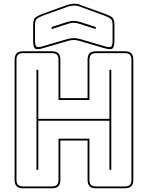

<svg xmlns="http://www.w3.org/2000/svg" viewBox="-20 -1007 799 1037"><path d="M177 -90V-630H187V-365H571V-630H581V-90H571V-355H187V-90ZM260 0Q279 0 287.5 -8.5Q296 -17 296 -36V-258H463V-36Q463 -17 471.5 -8.5Q480 0 499 0H654Q673 0 681.5 -8.5Q690 -17 690 -36V-684Q690 -703 681.5 -711.5Q673 -720 654 -720H499Q480 -720 471.5 -711.5Q463 -703 463 -684V-467H296V-684Q296 -703 287.5 -711.5Q279 -720 260 -720H105Q86 -720 77.5 -711.5Q69 -703 69 -684V-36Q69 -17 77.5 -8.5Q86 0 105 0ZM105 10Q81 10 70 -1Q59 -12 59 -36V-684Q59 -708 70 -719Q81 -730 105 -730H260Q284 -730 295 -719Q306 -708 306 -684V-477H453V-684Q453 -708 464 -719Q475 -730 499 -730H654Q678 -730 689 -719Q700 -708 700 -684V-36Q700 -12 689 -1Q678 10 654 10H499Q475 10 464 -1Q453 -12 453 -36V-248H306V-36Q306 -12 295 -1Q284 10 260 10ZM497 -850 410 -878Q403 -880 395.5 -882Q388 -884 378 -884Q368 -884 360.5 -882Q353 -880 346 -878L259 -850V-861L342 -888Q351 -890 359 -892Q367 -894 378 -894Q389 -894 397 -892Q405 -890 414 -888L497 -861ZM347 -797Q364 -801 378 -801Q392 -801 409 -797L546 -757Q572 -749 580 -755Q588 -761 588 -788V-869Q588 -896 579.5 -904Q571 -912 546 -922L409 -972Q402 -975 394 -976Q386 -977 377 -977Q368 -976 357.5 -974Q347 -972 338 -968L210 -922Q186 -912 177.5 -904Q169 -896 169 -869V-788Q169 -761 177 -755Q185 -749 210 -757ZM213 -747Q180 -737 169.5 -744.5Q159 -752 159 -788V-869Q159 -900 169 -910Q179 -920 207 -931L334 -977Q344 -981 355.5 -983.5Q367 -986 377 -987Q387 -987 396 -986Q405 -985 412 -981L550 -931Q580 -920 589 -910Q598 -900 598 -869V-788Q598 -753 587.5 -745Q577 -737 543 -747L406 -787Q390 -791 378 -791Q366 -791 350 -787Z"/></svg>

Font: Bungee Outline
Style: Regular
Weight: 400
Designer: David Jonathan Ross
Foundry: David Jonathan Ross
Version: Version 1.000;PS 1.0;hotconv 1.0.72;makeotf.lib2.5.5900